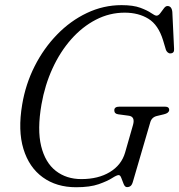

<svg xmlns="http://www.w3.org/2000/svg" viewBox="-20 -734 715 766"><path d="M465 -713.5Q511.5 -713.5 539.8 -703Q568 -692.5 583 -682Q598 -671.5 604.5 -671.5Q612 -671.5 619.2 -681Q626.5 -690.5 633.5 -700.2Q640.5 -710 648 -710Q665 -710 667.5 -686.5L674.5 -539Q676 -521.5 660 -521Q654 -520.5 649 -525Q644 -529.5 642 -535L630.5 -573.5Q611.5 -635 572 -659.2Q532.5 -683.5 477.5 -683.5Q417 -683.5 362.8 -655.5Q308.5 -627.5 264.2 -577.5Q220 -527.5 189.5 -461Q159 -394.5 145.5 -317.5Q128 -217 144.2 -151Q160.5 -85 202.8 -52.2Q245 -19.5 304.5 -19.5Q372 -19.5 418.2 -47.5Q464.5 -75.5 479 -125L510.5 -235Q520.5 -269.5 492.5 -272.5L451.5 -278Q436 -280 436 -294Q436 -308.5 456.5 -308.5H638Q655.5 -308.5 655 -294.5Q653.5 -282.5 634 -278L607 -271.5Q585.5 -267 579.5 -246L510.5 -10Q507 3 501.2 7.8Q495.5 12.5 486.5 12.5Q478.5 12.5 473.5 0.5Q468.5 -11.5 464.2 -23.5Q460 -35.5 453.5 -35.5Q446 -35.5 427.2 -23.5Q408.5 -11.5 373.8 0.8Q339 13 283.5 13Q205.5 13 150.8 -26.5Q96 -66 73.5 -139.8Q51 -213.5 68.5 -317Q82 -398 118.2 -469.8Q154.5 -541.5 207.8 -596.2Q261 -651 326.8 -682.2Q392.5 -713.5 465 -713.5Z"/></svg>

Font: Fraunces 72pt S050 Light
Style: Italic
Weight: 300
Italic angle: -16°
Version: Version 1.000; ttfautohint (v1.8.3)